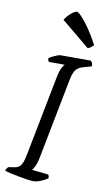

<svg xmlns="http://www.w3.org/2000/svg" viewBox="-111 -1002 574 1050"><g transform="rotate(10 176.0 -477.0)"><path d="M151 0Q143 0 121 -3Q99 -6 73 -11Q47 -16 24.5 -21Q2 -26 -8 -30Q-6 -37 -2 -43Q2 -49 6 -52L33 -56Q50 -58 61.5 -65Q73 -72 81 -90Q89 -108 96 -146L181 -582Q189 -621 198.5 -637.5Q208 -654 212 -657H125Q122 -660 120 -664.5Q118 -669 117 -675Q123 -681 135.5 -687.5Q148 -694 161 -699Q174 -704 180 -704H349Q353 -700 357 -692.5Q361 -685 360 -674L314 -661Q284 -653 271.5 -633.5Q259 -614 252 -575L164 -124Q159 -101 151 -84Q143 -67 136 -60L228 -50Q229 -48 231 -42.5Q233 -37 233 -30Q216 -18 193 -9Q170 0 151 0ZM320 -768 163 -898Q170 -910 182 -923Q194 -936 207 -945Q220 -954 228 -954Q236 -954 256 -933Q276 -912 301.5 -875Q327 -838 352 -790Q348 -786 340 -779Q332 -772 320 -768Z"/></g></svg>

Font: Texturina Extralight
Style: Italic
Weight: 200
Italic angle: -11°
Designer: Guillermo Torres Carreño
Foundry: Omnibus-Type
Version: Version 1.002; ttfautohint (v1.8.3)